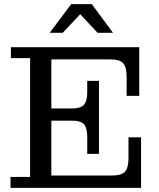

<svg xmlns="http://www.w3.org/2000/svg" viewBox="-20 -911 773 931"><path d="M221 -752 325 -891H425L528 -752H453L369 -842L284 -752ZM31 0V-53H126V-629H33V-682H655V-446H594V-539Q594 -586 577 -604.5Q560 -623 516 -623H229V-385H331Q371 -385 387 -403Q403 -421 403 -464V-519H460V-165H403V-247Q403 -291 387 -308.5Q371 -326 331 -326H229V-60H525Q569 -60 586 -78.5Q603 -97 603 -143V-245H664V0Z"/></svg>

Font: Montagu Slab 16pt
Style: Regular
Weight: 400
Designer: Florian Karsten
Foundry: Florian Karsten
Version: Version 1.000; ttfautohint (v1.8.3)